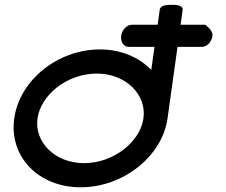

<svg xmlns="http://www.w3.org/2000/svg" viewBox="-20 -795 960 815"><path d="M588.9 -292.6C574.9 -192.7 461.8 -102.5 336.8 -102.5C212 -102.5 125.2 -192.7 139.2 -292.6C153.3 -392.5 265.4 -482.7 390.3 -482.7C515.2 -482.7 603 -392.5 588.9 -292.6ZM658 -753.7 649.1 -690.1C589.9 -690.1 540.3 -690 540.3 -690C517.1 -690.1 497.8 -667.3 494.4 -643C491 -618.8 503.7 -596 527.1 -596H635.8L622.1 -498.3C571.2 -550.9 494.4 -585.2 404.7 -585.2C224.6 -585.2 63.2 -454.6 40.5 -292.6C17.7 -130.6 142.3 0 322.4 0C502.5 0 668.5 -130.7 691.2 -292.9L733.5 -596H837.5C860.2 -596.6 878.6 -618.6 882 -643C885.2 -666.1 851.1 -690 851.1 -690C849 -690.2 806.9 -690.2 746.6 -690.1L755.3 -752.7C758.4 -774.7 722.1 -774.6 706.5 -774.5C692.7 -774.4 660.9 -774.4 658 -753.7Z"/></svg>

Font: Hi.
Style: Black
Weight: 400
Designer: Mew Too, Robert Jablonski
Foundry: Cannot Into Space Fonts
Version: Version 1.996